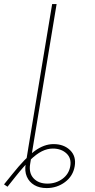

<svg xmlns="http://www.w3.org/2000/svg" viewBox="-94 -748 479 968"><path d="M141.1 200.2Q105 200.2 79.1 185.1Q53.2 169.9 41.3 142.6Q29.3 115.2 35.6 78.1L53.2 -29.3H75.7L58.1 78.1Q50.3 124 75.2 150.9Q100.1 177.7 145 177.7Q188 177.7 220.7 153.8Q253.4 129.9 260.3 89.8Q267.1 49.8 241 25.4Q214.8 1 172.4 1Q144.5 1 116.7 14.9Q88.9 28.8 56.9 60.1Q24.9 91.3 -16.6 143.6L-56.2 193.4L-73.7 181.6L-32.7 130.9Q34.2 47.4 81.3 12.9Q128.4 -21.5 175.8 -21.5Q228 -21.5 259.5 9.3Q291 40 282.7 89.8Q274.4 139.6 233.9 169.9Q193.4 200.2 141.1 200.2ZM191.4 -727.5 70.8 0H48.3L168.9 -727.5Z"/></svg>

Font: Inter 16pt Thin
Style: Italic
Weight: 250
Italic angle: -9.3988°
Version: Version 4.001;git-66647c0bb